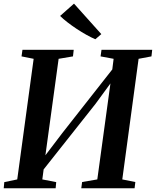

<svg xmlns="http://www.w3.org/2000/svg" viewBox="-23 -1010 836 1030"><path d="M-3 0 0 -33 69.5 -47.5 157.5 -694.5 92.5 -707.5 97.5 -743H372.5L368.5 -707.5L291.5 -694.5L214 -129L191 -138L311.5 -296.5L612 -679L573.5 -590.5L586.5 -694.5L516.5 -707.5L521.5 -743H793.5L789.5 -707.5L720.5 -694.5L633 -47.5L703 -33.5L699 0H413L417.5 -33.5L499 -47.5L575 -603L599.5 -603.5L489.5 -453L176.5 -57.5L216 -138.5L204 -47.5L278.5 -33L275.5 0ZM488.5 -799.5Q467 -808.5 441 -823Q415 -837.5 388.5 -855Q362 -872.5 338.8 -890.5Q315.5 -908.5 299.5 -924.5L374 -990.5L520.5 -827Z"/></svg>

Font: Merriweather 72pt SemiBold
Style: Italic
Weight: 600
Italic angle: -7.8°
Version: Version 2.101